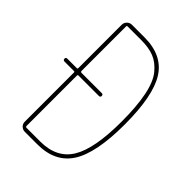

<svg xmlns="http://www.w3.org/2000/svg" viewBox="-213 -828 926 926"><g transform="rotate(45 250.0 -365.0)"><path d="M115.2 -370.1V-25.4Q115.2 -20.5 120.1 -19.5H214.8Q327.1 -19.5 376 -100.1Q424.8 -180.7 424.8 -365.2Q424.8 -468.8 410.6 -539.1Q396.5 -609.4 366.7 -645.5Q336.9 -681.6 301.3 -695.8Q265.6 -710 214.8 -710H120.1Q115.2 -710 115.2 -705.1V-400.4Q115.2 -395.5 120.1 -394.5H259.8Q269.5 -394.5 269.5 -384.8Q269.5 -375 259.8 -375H120.1Q115.2 -375 115.2 -370.1ZM25.4 -375Q15.6 -375 15.1 -384.8Q14.6 -394.5 25.4 -394.5H89.8Q94.7 -394.5 94.7 -400.4V-695.3Q94.7 -710 105 -720.2Q115.2 -730.5 129.9 -730.5H214.8Q337.9 -730.5 391.6 -645.5Q445.3 -560.5 445.3 -365.2Q445.3 -171.9 390.6 -85.9Q335.9 0 214.8 0H129.9Q115.2 0 105 -9.8Q94.7 -19.5 94.7 -35.2V-370.1Q94.7 -375 89.8 -375Z"/></g></svg>

Font: Rounded-X Mgen+ 2m thin
Style: Regular
Weight: 100
Designer: [Source Han Sans]
Ryoko NISHIZUKA  (kana & ideographs); Paul D. Hunt (Latin, Greek & Cyrillic); Wenlong ZHANG  (bopomofo
Version: Version 1.059.20150602